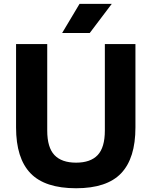

<svg xmlns="http://www.w3.org/2000/svg" viewBox="-20 -969 788 998"><path d="M375.5 9.5Q213.5 9.5 138.5 -68.5Q63.5 -146.5 63.5 -306.5V-740H225.5V-290.5Q225.5 -202.5 263 -163Q300.5 -123.5 375.5 -123.5Q450.5 -123.5 487.8 -163Q525 -202.5 525 -290.5V-740H684V-306.5Q684 -146.5 609.8 -68.5Q535.5 9.5 375.5 9.5ZM303 -797.5 393.5 -949H561L446.5 -797.5Z"/></svg>

Font: Encode Sans
Style: Bold
Weight: 700
Designer: Multiple Designers
Foundry: Impallari Type
Version: Version 3.002; ttfautohint (v1.8.3) -l 8 -r 50 -G 200 -x 14 